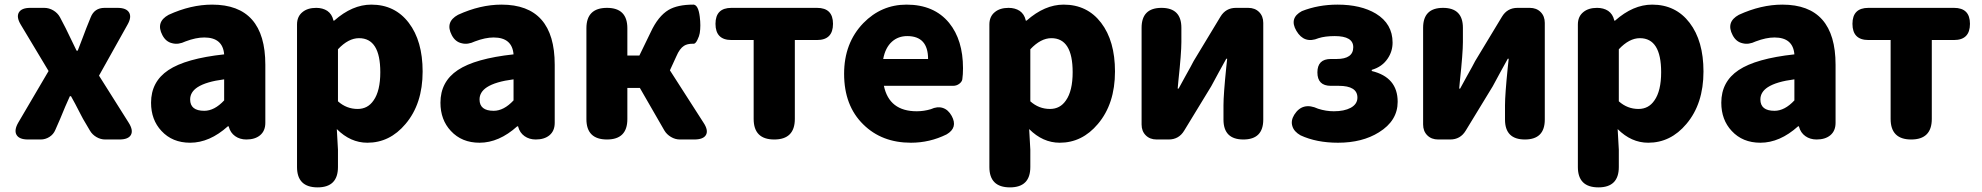

<svg xmlns="http://www.w3.org/2000/svg" viewBox="-20 -603 8566 830"><path d="M101 0Q63 0 51.5 -20Q40 -40 59 -73L190 -296L70 -496Q50 -529 61.5 -549Q73 -569 111 -569H171Q192 -569 210.5 -558Q229 -547 239 -529L264 -481Q287 -433 311 -384H316Q323 -404 339 -444Q348 -469 353 -481L372 -528Q388 -569 432 -569H488Q526 -569 538 -549Q550 -529 531 -496L408 -276L536 -73Q557 -40 546 -20Q535 0 496 0H486H435Q415 0 397 -10.5Q379 -21 369 -38L339 -89Q336 -95 330 -106Q302 -161 287 -187H282Q263 -146 240 -89L219 -41Q211 -22 193.5 -11Q176 0 156 0Z M802 14Q725 14 678 -37Q633 -85 633 -159Q633 -250 708 -300Q783 -350 949 -368Q943 -441 863 -441Q827 -441 782 -424Q751 -409 725 -416Q697 -422 682 -451Q652 -508 709 -539Q805 -583 897 -583Q1127 -583 1127 -323V-161V-72Q1127 -37 1104 -18Q1082 0 1045 0Q1017 0 996.5 -14.5Q976 -29 969 -55V-57H965Q886 14 802 14ZM863 -124Q907 -124 949 -169V-260Q871 -250 834 -226Q802 -205 802 -173Q802 -124 863 -124Z M1353 207Q1264 207 1264 119V-181V-497Q1264 -532 1288 -551Q1310 -569 1347 -569Q1375 -569 1395 -556Q1415 -542 1421 -516V-514H1425Q1503 -583 1585 -583Q1687 -583 1747 -504.5Q1807 -426 1807 -294Q1807 -154 1733 -67Q1665 14 1568 14Q1495 14 1436 -45L1441 44V119Q1441 207 1353 207ZM1526 -132Q1570 -132 1595 -169Q1624 -210 1624 -291Q1624 -438 1532 -438Q1486 -438 1441 -390V-277V-165Q1478 -132 1526 -132Z M2053 14Q1976 14 1929 -37Q1884 -85 1884 -159Q1884 -250 1959 -300Q2034 -350 2200 -368Q2194 -441 2114 -441Q2078 -441 2033 -424Q2002 -409 1976 -416Q1948 -422 1933 -451Q1903 -508 1960 -539Q2056 -583 2148 -583Q2378 -583 2378 -323V-161V-72Q2378 -37 2355 -18Q2333 0 2296 0Q2268 0 2247.5 -14.5Q2227 -29 2220 -55V-57H2216Q2137 14 2053 14ZM2114 -124Q2158 -124 2200 -169V-260Q2122 -250 2085 -226Q2053 -205 2053 -173Q2053 -124 2114 -124Z M2604 0Q2515 0 2515 -88V-481Q2515 -569 2604 -569Q2692 -569 2692 -481V-363H2744L2793 -464Q2825 -533 2870 -560Q2909 -583 2977 -583Q2978 -583 2979 -583Q2999 -580 3005 -531Q3010 -491 3005 -460Q3003 -447 2995 -431Q2986 -412 2977 -414Q2976 -414 2975 -414Q2951 -414 2937 -405Q2918 -393 2904 -360L2876 -299L3021 -73Q3043 -40 3032 -20Q3021 0 2981 0H2971H2919Q2899 0 2880.5 -11Q2862 -22 2852 -39L2746 -223H2692V-88Q2692 0 2604 0Z M3327 0Q3238 0 3238 -89V-430H3142Q3073 -430 3073 -500Q3073 -569 3142 -569H3327H3512Q3581 -569 3581 -500Q3581 -430 3512 -430H3416V-89Q3416 0 3327 0Z M3918 14Q3792 14 3712 -65Q3629 -146 3629 -284Q3629 -417 3712 -503Q3790 -583 3899 -583Q4018 -583 4083 -504Q4143 -430 4143 -308Q4143 -281 4140 -260Q4138 -249 4126.5 -240.5Q4115 -232 4100 -232H3968H3801Q3824 -122 3943 -122Q3974 -122 4004 -131Q4032 -144 4055.5 -136.5Q4079 -129 4094 -102Q4122 -51 4072 -22Q3999 14 3918 14ZM3798 -348H3895H3992Q3992 -447 3902 -447Q3863 -447 3836 -423Q3807 -397 3798 -348Z M4346 207Q4257 207 4257 119V-181V-497Q4257 -532 4281 -551Q4303 -569 4340 -569Q4368 -569 4388 -556Q4408 -542 4414 -516V-514H4418Q4496 -583 4578 -583Q4680 -583 4740 -504.5Q4800 -426 4800 -294Q4800 -154 4726 -67Q4658 14 4561 14Q4488 14 4429 -45L4434 44V119Q4434 207 4346 207ZM4519 -132Q4563 -132 4588 -169Q4617 -210 4617 -291Q4617 -438 4525 -438Q4479 -438 4434 -390V-277V-165Q4471 -132 4519 -132Z M4980 0Q4951 0 4933 -18Q4915 -36 4915 -65V-483Q4915 -569 5001 -569Q5087 -569 5087 -483V-421Q5087 -374 5074 -253Q5072 -231 5071 -220H5075Q5083 -235 5104 -273Q5131 -321 5140 -339L5256 -531Q5279 -569 5323 -569H5376Q5405 -569 5423 -551Q5441 -533 5441 -504V-284V-86Q5441 0 5355 0Q5269 0 5269 -86V-148Q5269 -194 5281 -312Q5284 -337 5285 -349H5281Q5272 -333 5249 -291Q5225 -246 5216 -230L5099 -38Q5076 0 5032 0Z M5764 14Q5671 14 5602 -18Q5574 -34 5567 -57Q5559 -81 5575 -107Q5611 -164 5678 -133Q5712 -122 5746 -122Q5791 -122 5819 -137Q5848 -153 5848 -181Q5848 -232 5767 -232H5733Q5675 -232 5675 -290Q5675 -348 5733 -348H5758Q5830 -348 5830 -399Q5830 -447 5750 -447Q5708 -447 5680 -438Q5618 -412 5584 -470Q5552 -525 5608 -555Q5679 -583 5762 -583Q5863 -583 5928 -544Q6000 -500 6000 -419Q6000 -381 5979 -350Q5955 -314 5910 -301V-296Q6022 -269 6022 -163Q6022 -81 5941 -31Q5869 14 5764 14Z M6197 0Q6168 0 6150 -18Q6132 -36 6132 -65V-483Q6132 -569 6218 -569Q6304 -569 6304 -483V-421Q6304 -374 6291 -253Q6289 -231 6288 -220H6292Q6300 -235 6321 -273Q6348 -321 6357 -339L6473 -531Q6496 -569 6540 -569H6593Q6622 -569 6640 -551Q6658 -533 6658 -504V-284V-86Q6658 0 6572 0Q6486 0 6486 -86V-148Q6486 -194 6498 -312Q6501 -337 6502 -349H6498Q6489 -333 6466 -291Q6442 -246 6433 -230L6316 -38Q6293 0 6249 0Z M6890 207Q6801 207 6801 119V-181V-497Q6801 -532 6825 -551Q6847 -569 6884 -569Q6912 -569 6932 -556Q6952 -542 6958 -516V-514H6962Q7040 -583 7122 -583Q7224 -583 7284 -504.5Q7344 -426 7344 -294Q7344 -154 7270 -67Q7202 14 7105 14Q7032 14 6973 -45L6978 44V119Q6978 207 6890 207ZM7063 -132Q7107 -132 7132 -169Q7161 -210 7161 -291Q7161 -438 7069 -438Q7023 -438 6978 -390V-277V-165Q7015 -132 7063 -132Z M7590 14Q7513 14 7466 -37Q7421 -85 7421 -159Q7421 -250 7496 -300Q7571 -350 7737 -368Q7731 -441 7651 -441Q7615 -441 7570 -424Q7539 -409 7513 -416Q7485 -422 7470 -451Q7440 -508 7497 -539Q7593 -583 7685 -583Q7915 -583 7915 -323V-161V-72Q7915 -37 7892 -18Q7870 0 7833 0Q7805 0 7784.5 -14.5Q7764 -29 7757 -55V-57H7753Q7674 14 7590 14ZM7651 -124Q7695 -124 7737 -169V-260Q7659 -250 7622 -226Q7590 -205 7590 -173Q7590 -124 7651 -124Z M8242 0Q8153 0 8153 -89V-430H8057Q7988 -430 7988 -500Q7988 -569 8057 -569H8242H8427Q8496 -569 8496 -500Q8496 -430 8427 -430H8331V-89Q8331 0 8242 0Z"/></svg>

Font: GenSenRounded TW H
Style: Regular
Weight: 900
Version: Version 1.501;PS 1;hotconv 16.6.51;makeotf.lib2.5.65220